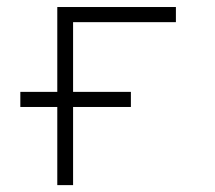

<svg xmlns="http://www.w3.org/2000/svg" viewBox="-20 -538 626 558"><path d="M39.1 -227.1V-271H146.5V-517.6H491.2V-473.6H192.4V-271H360.4V-227.1H192.4V0H146.5V-227.1Z"/></svg>

Font: Cascadia Mono ExtraLight
Style: Regular
Weight: 200
Monospace: yes
Designer: Aaron Bell
Foundry: Saja Typeworks
Version: Version 2404.023; ttfautohint (v1.8.4)